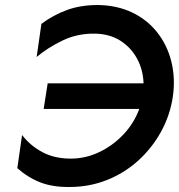

<svg xmlns="http://www.w3.org/2000/svg" viewBox="-20 -733 713 765"><path d="M154 -299 170 -401H552Q550 -456 525.5 -500.5Q501 -545 458.5 -571.5Q416 -598 358 -599Q288 -600 229 -571.5Q170 -543 126 -506L145 -638Q192 -673 246.5 -693Q301 -713 370 -713Q446 -712 506 -683.5Q566 -655 606 -604.5Q646 -554 662.5 -488.5Q679 -423 669 -350Q658 -274 621.5 -208Q585 -142 530 -92.5Q475 -43 405.5 -15.5Q336 12 258 12Q191 13 141.5 -6Q92 -25 49 -63L68 -195Q100 -153 148.5 -127Q197 -101 262 -101Q321 -101 375.5 -127Q430 -153 472 -197.5Q514 -242 535 -299Z"/></svg>

Font: Jost* Medium
Style: Italic
Weight: 500
Italic angle: -10°
Version: Version 3.7